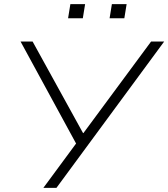

<svg xmlns="http://www.w3.org/2000/svg" viewBox="-20 -905 811 925"><path d="M189 0 355 -225V-198L79 -705H137L380 -264H382L708 -705H771L252 0ZM508 -817 519 -885H590L579 -817ZM308 -817 319 -885H390L379 -817Z"/></svg>

Font: Nunito Sans 7pt SemiExpanded ExtraLight
Style: Italic
Weight: 250
Width: 6
Italic angle: -9°
Designer: Vernon Adams
Foundry: Vernon Adams
Version: Version 3.101;gftools[0.9.27]